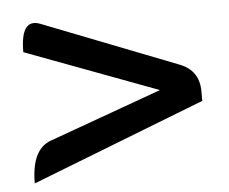

<svg xmlns="http://www.w3.org/2000/svg" viewBox="-40 -638 651 545"><g transform="rotate(-5 285.0 -365.0)"><path d="M38 -138Q38 -235 94 -255L415 -371L38 -512Q38 -609 93 -588L477 -438Q532 -417 532 -357V-330Z"/></g></svg>

Font: Swei Half Moon CJK TC
Style: Medium
Weight: 500
Version: Version 2.125